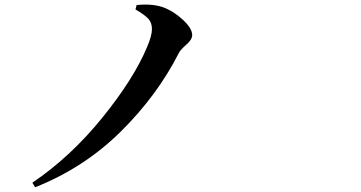

<svg xmlns="http://www.w3.org/2000/svg" viewBox="-20 -756 1540 820"><path d="M628.9 -631.8Q628.9 -657.2 615.2 -673.8Q601.6 -690.4 558.6 -715.8L563.5 -734.4Q627.9 -741.2 674.8 -725.6Q720.7 -709 760.7 -671.9Q800.8 -634.8 800.8 -606.4Q800.8 -586.9 776.4 -565.9Q752 -544.9 744.1 -530.3Q651.4 -347.7 495.1 -193.4Q338.9 -39.1 129.9 43.9L118.2 24.4Q282.2 -86.9 417 -253.4Q551.8 -419.9 608.4 -555.7Q628.9 -603.5 628.9 -631.8Z"/></svg>

Font: Bpmf Zihi Serif Bold
Style: Bold
Weight: 700
Foundry: But Ko
Version: Version 1.320